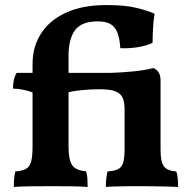

<svg xmlns="http://www.w3.org/2000/svg" viewBox="-20 -736 757 759"><path d="M34.7 3Q34.7 -15.7 35.9 -30.6Q37.2 -45.6 40.7 -58.3Q67.7 -60.3 82.5 -68.3Q97.2 -76.3 102.9 -96.9Q108.7 -117.5 108.7 -156.2V-370.6Q94.6 -376.6 71.9 -381.2Q49.3 -385.7 31.3 -385.7Q31.3 -403.6 34.8 -419.5Q38.3 -435.4 45.8 -448H108.7V-483.8Q108.7 -551.4 142.4 -603.7Q176 -656 241 -686Q305.9 -716 400.3 -716Q473.9 -716 518.2 -705.2Q562.6 -694.3 590.9 -681.9Q586.3 -650.9 584.8 -622.8Q583.2 -594.8 583.2 -566.9Q560.4 -555.4 525.7 -549.6Q491 -543.8 455.5 -545.7Q453.4 -583.1 444.4 -606.5Q435.4 -629.9 417 -640.7Q398.5 -651.5 366.4 -651.5Q302.1 -651.5 276.5 -616.5Q250.9 -581.6 250.9 -514.8V-448H417.9Q457.7 -449 504.2 -453.5Q550.6 -458 586.5 -467Q598.5 -462 606.6 -450.6Q614.7 -439.3 614.7 -417.2V-145.3Q614.7 -93.2 629.3 -76.7Q643.8 -60.3 676.9 -58.3Q681.4 -46.1 682.7 -29.9Q684 -13.7 684 3Q669.4 2 644.9 1.5Q620.3 1 592.6 0.5Q564.8 0 541.2 0Q517.7 0 490.9 0.2Q464.2 0.5 439.9 1Q415.6 1.5 398.5 3Q398.5 -15.7 400.3 -31.2Q402.1 -46.7 405.1 -58.3Q445.1 -60.3 458.8 -77Q472.5 -93.7 472.5 -143.7V-302.2Q472.5 -330.2 465.5 -348Q458.5 -365.7 437.3 -374.5Q416.1 -383.2 374.2 -383.2Q354.7 -383.2 329.3 -381.7Q303.8 -380.2 282.4 -377.2Q260.9 -374.2 250.9 -371.2V-163.6Q250.9 -123.7 256.9 -101.8Q262.9 -79.9 278.4 -70.6Q293.9 -61.3 320.4 -58.3Q324.5 -46.1 325.5 -30.7Q326.5 -15.2 326.5 3Q301.2 1 264.8 0.5Q228.4 0 187.9 0Q148 0 103.2 0.5Q58.3 1 34.7 3Z"/></svg>

Font: Vollkorn
Style: Regular
Weight: 400
Designer: Friedrich Althausen
Foundry: Friedrich Althausen
Version: Version 5.001